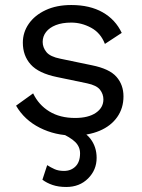

<svg xmlns="http://www.w3.org/2000/svg" viewBox="-20 -530 567 765"><path d="M273 10Q200 10 138.5 -21Q77 -52 44 -109L112 -158Q134 -112 176.5 -86Q219 -60 279 -60Q332 -60 362 -80.5Q392 -101 392 -134Q392 -155 378.5 -172.5Q365 -190 327 -198L207 -223Q134 -238 102.5 -273Q71 -308 71 -360Q71 -401 94.5 -435Q118 -469 161.5 -489.5Q205 -510 264 -510Q338 -510 389 -481Q440 -452 465 -399L398 -355Q381 -399 343 -419.5Q305 -440 264 -440Q228 -440 202.5 -430Q177 -420 163.5 -402.5Q150 -385 150 -363Q150 -341 165 -322.5Q180 -304 221 -296L346 -270Q416 -256 444 -224Q472 -192 472 -146Q472 -99 447 -63.5Q422 -28 377 -9Q332 10 273 10ZM214 -4 256 -29Q315 -10 340 22.5Q365 55 365 99Q365 147 331 181Q297 215 244 215Q213 215 189.5 207Q166 199 149 186L168 128Q182 137 197.5 144Q213 151 235 151Q263 151 281 133Q299 115 299 81Q299 55 280 36Q261 17 214 -4Z"/></svg>

Font: Work Sans
Style: Regular
Weight: 400
Designer: Wei Huang
Foundry: Wei Huang
Version: Version 2.006; ttfautohint (v1.8.1.43-b0c9)